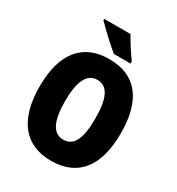

<svg xmlns="http://www.w3.org/2000/svg" viewBox="-216 -1060 1107 1203"><g transform="rotate(30 337.0 -458.5)"><path d="M372 -927H182V-917C214 -883 305 -798 344 -767H465V-781C443 -812 394 -886 372 -927ZM631 -358C631 -593 535 -725 337 -725C141 -725 43 -592 43 -359C43 -124 142 10 337 10C535 10 631 -124 631 -358ZM227 -358C227 -500 262 -575 337 -575C413 -575 446 -502 446 -358C446 -214 414 -143 337 -143C262 -143 227 -217 227 -358Z"/></g></svg>

Font: Noto Sans Georgian Condensed Black
Style: Regular
Weight: 900
Width: 3
Designer: Monotype Design Team, Akaki Razmadze
Foundry: Google LLC
Version: Version 2.005